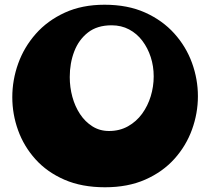

<svg xmlns="http://www.w3.org/2000/svg" viewBox="-20 -779 889 812"><path d="M424 13Q326 13 252.5 -19Q179 -51 130 -105.5Q81 -160 56.5 -228Q32 -296 32 -368Q32 -441 57 -510.5Q82 -580 131.5 -636Q181 -692 254 -725.5Q327 -759 422 -759Q520 -759 593.5 -726Q667 -693 717 -637.5Q767 -582 792 -513Q817 -444 817 -372Q817 -300 792 -231Q767 -162 717.5 -107Q668 -52 594.5 -19.5Q521 13 424 13ZM441 -225Q486 -225 521.5 -245Q557 -265 581 -298Q605 -331 617.5 -372Q630 -413 630 -456Q630 -499 617.5 -537.5Q605 -576 582 -606.5Q559 -637 526 -654.5Q493 -672 452 -672Q391 -672 352 -641.5Q313 -611 294 -561.5Q275 -512 275 -453Q275 -410 286 -369.5Q297 -329 318.5 -296.5Q340 -264 371 -244.5Q402 -225 441 -225Z"/></svg>

Font: Marhey Light
Style: Bold
Weight: 700
Version: Version 1.000